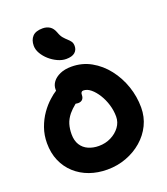

<svg xmlns="http://www.w3.org/2000/svg" viewBox="-178 -1136 1103 1269"><g transform="rotate(-20 373.0 -502.0)"><path d="M357 10Q290 10 232.5 -10.5Q175 -31 131.5 -70.5Q88 -110 64 -165.5Q40 -221 40 -290Q40 -347 58 -397.5Q76 -448 104.5 -488.5Q133 -529 166 -558Q191 -581 215 -596Q215 -601 215 -606Q215 -634 232.5 -657.5Q250 -681 283.5 -696Q317 -711 364 -711Q439 -711 501.5 -676Q564 -641 610 -582Q656 -523 681 -450Q706 -377 706 -300Q706 -234 678.5 -177.5Q651 -121 602.5 -79Q554 -37 491 -13.5Q428 10 357 10ZM307 -471Q276 -446 257 -423Q232 -392 222.5 -360Q213 -328 213 -290Q213 -245 232 -215Q251 -185 284 -170.5Q317 -156 357 -156Q404 -156 443 -175.5Q482 -195 506 -227.5Q530 -260 530 -300Q530 -342 517.5 -383.5Q505 -425 483.5 -459.5Q462 -494 436.5 -515Q411 -536 384 -536Q376 -536 371 -530Q366 -524 366 -512Q366 -491 355 -480Q344 -469 324 -469Q316 -469 307 -471ZM351 -770Q322 -770 291.5 -784Q261 -798 235.5 -820.5Q210 -843 194 -870.5Q178 -898 178 -925Q178 -966 200.5 -990Q223 -1014 272 -1014Q300 -1014 321.5 -1000.5Q343 -987 355 -954Q364 -928 377 -913Q390 -898 402.5 -887Q415 -876 423.5 -864Q432 -852 432 -832Q432 -804 412 -787Q392 -770 351 -770Z"/></g></svg>

Font: Shantell Sans Light ExtraBold
Style: Regular
Weight: 800
Version: Version 1.011;[c5ecc13dd]